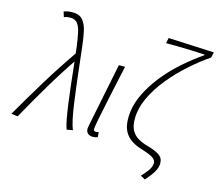

<svg xmlns="http://www.w3.org/2000/svg" viewBox="-156 -889 1401 1233"><g transform="rotate(15 545.0 -272.5)"><path d="M337 7Q328 -16 320 -59.5Q312 -103 304 -161Q296 -219 289 -283Q282 -347 275 -411Q268 -475 261 -531Q254 -581 246 -617.5Q238 -654 222 -674Q206 -694 176 -694Q161 -694 152.5 -692.5Q144 -691 133 -686L122 -721Q135 -726 149 -728.5Q163 -731 181 -731Q225 -731 247.5 -705Q270 -679 279.5 -635.5Q289 -592 295 -541Q302 -483 309 -418.5Q316 -354 324 -289.5Q332 -225 340 -167.5Q348 -110 357.5 -66.5Q367 -23 377 0ZM-32 0Q42 -128 115 -247.5Q188 -367 272 -488L281 -441Q209 -335 143 -224Q77 -113 11 6Z M509 8Q490 8 477.5 -3Q465 -14 465 -35Q465 -41 467 -49Q469 -57 470 -65L554 -480H595Q570 -364 549.5 -269Q529 -174 517.5 -114Q506 -54 506 -43Q506 -35 510.5 -31.5Q515 -28 522 -28Q525 -28 529 -28.5Q533 -29 540 -32L543 2Q535 5 527 6.5Q519 8 509 8Z M905 186 874 169Q898 144 916 119Q934 94 934 69Q934 51 914.5 36.5Q895 22 836 4Q795 -8 764.5 -28.5Q734 -49 717 -82Q700 -115 700 -165Q700 -244 734 -318.5Q768 -393 822.5 -461Q877 -529 942 -585.5Q1007 -642 1068 -684V-688Q1031 -690 984 -692Q937 -694 890.5 -694.5Q844 -695 810 -695L818 -731L1122 -717L1114 -681Q1048 -636 982.5 -577.5Q917 -519 862.5 -452Q808 -385 775 -314Q742 -243 742 -173Q742 -127 757.5 -98.5Q773 -70 800.5 -53.5Q828 -37 864 -27Q918 -12 946 6.5Q974 25 974 60Q974 83 963.5 105Q953 127 937 147.5Q921 168 905 186Z"/></g></svg>

Font: Source Sans 3 Light
Style: Italic
Weight: 300
Italic angle: -11°
Designer: Paul D. Hunt
Foundry: Adobe
Version: Version 3.046;hotconv 1.0.118;makeotfexe 2.5.65603